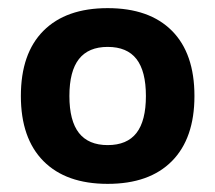

<svg xmlns="http://www.w3.org/2000/svg" viewBox="-20 -758 529 472"><path d="M244.7 -306Q142.3 -306 86.8 -362Q31.3 -418 31.3 -522Q31.3 -626.7 86.8 -682.3Q142.3 -738 244.7 -738Q347.3 -738 402.7 -682.3Q458 -626.7 458 -522Q458 -418 402.7 -362Q347.3 -306 244.7 -306ZM244.7 -401.3Q292.3 -401.3 315.5 -431.1Q338.7 -461 338.7 -522Q338.7 -583 315.5 -612.9Q292.3 -642.7 244.7 -642.7Q197.6 -642.7 174.1 -612.9Q150.6 -583 150.6 -522Q150.6 -461 174.1 -431.1Q197.6 -401.3 244.7 -401.3Z"/></svg>

Font: M PLUS 1 Thin
Style: Regular
Weight: 100
Designer: Coji Morishita
Foundry: UNDERFOREST DESIGN
Version: Version 1.001